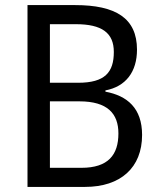

<svg xmlns="http://www.w3.org/2000/svg" viewBox="-20 -734 627 754"><path d="M275 -714H88V0H314C454 0 538 -76 538 -204C538 -309 480 -358 394 -374V-379C474 -394 518 -452 518 -539C518 -663 434 -714 275 -714ZM287 -409H176V-639H278C380 -639 427 -605 427 -530C427 -450 392 -409 287 -409ZM176 -336H292C402 -336 445 -288 445 -210C445 -126 405 -75 300 -75H176Z"/></svg>

Font: Noto Sans Myanmar UI SemiCondensed
Style: Regular
Weight: 400
Width: 4
Designer: Monotype Design Team
Foundry: Monotype Imaging Inc.
Version: Version 2.103